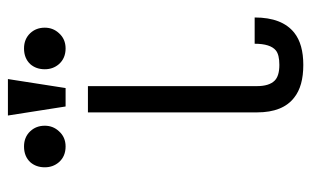

<svg xmlns="http://www.w3.org/2000/svg" viewBox="-168 -590 775 478"><g transform="rotate(-90 219.0 -350.5)"><path d="M93.8 -677.7Q69.3 -677.7 54.7 -662.1Q42 -647.5 42 -626Q42 -605.5 54.7 -590.8Q69.3 -574.2 93.8 -574.2Q117.2 -574.2 131.8 -590.8Q145.5 -605.5 145.5 -626Q145.5 -647.5 131.8 -662.1Q117.2 -677.7 93.8 -677.7ZM337.9 -677.7Q313.5 -677.7 298.8 -662.1Q286.1 -647.5 286.1 -626Q286.1 -605.5 298.8 -590.8Q313.5 -574.2 337.9 -574.2Q361.3 -574.2 376 -590.8Q389.6 -605.5 389.6 -626Q389.6 -647.5 376 -662.1Q361.3 -677.7 337.9 -677.7ZM415 -103.5H349.6Q349.6 -64.5 333 -50.8Q322.3 -42 296.9 -42Q269.5 -42 257.8 -53.7Q244.1 -67.4 244.1 -97.7V-518.6H178.7V-97.7Q178.7 -33.2 215.8 -4.9Q244.1 17.6 296.9 17.6Q348.6 17.6 377 -4.9Q415 -35.2 415 -103.5ZM261.7 -717.8H170.9L193.4 -574.2H239.3Z"/></g></svg>

Font: Dotum
Style: Regular
Weight: 400
Version: Version 2.21